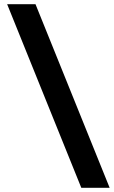

<svg xmlns="http://www.w3.org/2000/svg" viewBox="-20 -783 542 914"><path d="M502 111H367L14 -763H149Z"/></svg>

Font: Open Sauce Sans ExtraBold
Style: Regular
Weight: 800
Designer: Alfredo Marco Pradil
Foundry: Creative Sauce Fz LLC
Version: Version 1.477